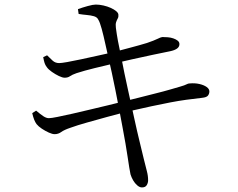

<svg xmlns="http://www.w3.org/2000/svg" viewBox="-20 -778 1040 840"><path d="M601 42Q591 42 580.5 33Q570 24 562.5 11Q555 -2 551 -15Q549 -24 545.5 -45Q542 -66 538 -94Q534 -122 529 -150Q524 -180 516.5 -219Q509 -258 501 -301.5Q493 -345 484.5 -386Q476 -427 469 -460.5Q462 -494 457 -514Q449 -548 441 -585Q433 -622 425 -651.5Q417 -681 410 -692Q405 -703 391 -707Q377 -711 359.5 -712.5Q342 -714 324 -717L321 -738Q340 -745 363.5 -751.5Q387 -758 399 -758Q415 -758 432.5 -754Q450 -750 464.5 -743.5Q479 -737 488.5 -729Q498 -721 498 -713Q499 -704 495 -697Q491 -690 488 -681Q485 -672 487 -656Q491 -626 496 -599Q501 -572 511 -525Q524 -457 539 -389.5Q554 -322 567 -262Q580 -202 591.5 -155.5Q603 -109 609 -83Q617 -50 622.5 -29.5Q628 -9 628 11Q628 22 622 32Q616 42 601 42ZM219 -191Q209 -191 193.5 -198Q178 -205 163 -215Q148 -225 140 -235Q134 -243 129.5 -254.5Q125 -266 121 -283L138 -294Q158 -277 170.5 -269Q183 -261 194 -261Q204 -261 231.5 -266.5Q259 -272 296.5 -280.5Q334 -289 375.5 -299Q417 -309 455 -318Q493 -327 521 -335Q550 -341 586.5 -350.5Q623 -360 659.5 -369Q696 -378 725 -386.5Q754 -395 768 -399Q789 -405 796 -409Q803 -413 810 -413Q833 -415 852.5 -410.5Q872 -406 884 -397.5Q896 -389 896 -378Q896 -368 890 -360Q884 -352 864 -350Q828 -346 795 -341.5Q762 -337 725.5 -330Q689 -323 642 -313Q595 -303 530 -288Q494 -279 449 -266.5Q404 -254 361 -242Q318 -230 288 -219Q261 -210 248 -200.5Q235 -191 219 -191ZM263 -438Q253 -438 237.5 -445.5Q222 -453 207 -463.5Q192 -474 185 -484Q178 -493 175 -502.5Q172 -512 169 -528L186 -536Q199 -523 210.5 -512.5Q222 -502 239 -502Q248 -502 274 -506.5Q300 -511 334.5 -518.5Q369 -526 405.5 -534Q442 -542 473 -549Q514 -560 552 -570Q590 -580 623 -590Q655 -601 669 -608Q683 -615 690 -616Q701 -616 714 -615Q727 -614 738.5 -610Q750 -606 757.5 -600Q765 -594 765 -585Q765 -573 754.5 -565.5Q744 -558 725 -554Q693 -548 647.5 -538Q602 -528 558 -518.5Q514 -509 486 -502Q439 -491 394 -480Q349 -469 315 -458Q295 -451 286 -444.5Q277 -438 263 -438Z"/></svg>

Font: Noto Serif JP
Style: Regular
Weight: 400
Designer: Ryoko NISHIZUKA  (kana & ideographs); Frank Grießhammer (Latin, Greek & Cyrillic); Wenlong ZHANG  (bopomofo); Sandoll Co
Foundry: Adobe
Version: Version 2.003-H1;hotconv 1.1.1;makeotfexe 2.6.0